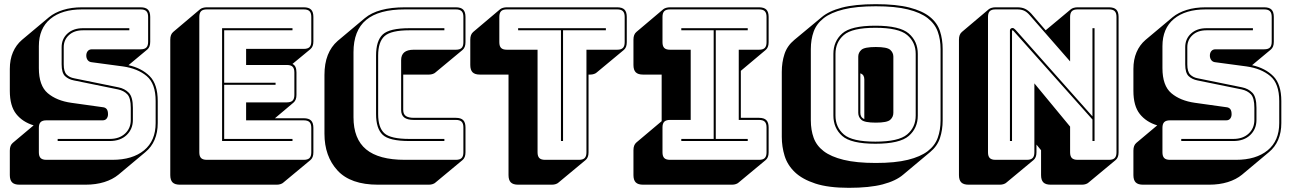

<svg xmlns="http://www.w3.org/2000/svg" viewBox="-20 -765 6168 919"><path d="M73 119Q49 119 38 108Q27 97 27 73V-44Q27 -57 30.5 -66Q34 -75 41 -81L141 -165Q88 -181 57.5 -219.5Q27 -258 27 -330V-435Q27 -480 42 -515Q57 -550 85 -574L215 -683Q242 -705 282 -717.5Q322 -730 373 -730H653Q677 -730 688 -719Q699 -708 699 -684V-565Q699 -552 695.5 -543Q692 -534 685 -528L595 -453Q658 -439 696.5 -400.5Q735 -362 735 -281V-176Q735 -131 720 -96Q705 -61 676 -37L547 71Q519 94 479 106.5Q439 119 389 119ZM518 0Q614 0 669.5 -45.5Q725 -91 725 -176V-281Q725 -365 682 -401Q639 -437 569 -447L420 -467Q407 -468 400 -477Q393 -486 393 -499Q393 -512 400 -520.5Q407 -529 420 -529H653Q672 -529 680.5 -537.5Q689 -546 689 -565V-684Q689 -703 680.5 -711.5Q672 -720 653 -720H373Q276 -720 221 -674.5Q166 -629 166 -544V-439Q166 -355 208.5 -319Q251 -283 321 -273L471 -252Q484 -251 490.5 -243Q497 -235 497 -218Q497 -206 490.5 -197.5Q484 -189 471 -189H202Q183 -189 174.5 -180.5Q166 -172 166 -153V-36Q166 -17 174.5 -8.5Q183 0 202 0ZM599 -630V-620H377Q335 -620 310 -597Q285 -574 285 -539V-457Q285 -422 299 -408Q313 -394 336 -390L547 -347Q577 -341 596.5 -321Q616 -301 616 -249V-191Q616 -147 586 -118.5Q556 -90 505 -90H256V-100H505Q551 -100 578.5 -125.5Q606 -151 606 -191V-249Q606 -296 589.5 -313.5Q573 -331 545 -337L334 -380Q308 -385 291.5 -400.5Q275 -416 275 -457V-539Q275 -579 303 -604.5Q331 -630 377 -630Z M1305 119H841Q817 119 806 108Q795 97 795 73V-575Q795 -588 798.5 -597Q802 -606 809 -612L938 -721Q943 -725 951.5 -727.5Q960 -730 970 -730H1434Q1458 -730 1469 -719Q1480 -708 1480 -684V-567Q1480 -554 1476.5 -545Q1473 -536 1466 -530L1380 -459Q1390 -454 1394.5 -444Q1399 -434 1399 -418V-311Q1399 -298 1395.5 -289Q1392 -280 1385 -274L1296 -199H1434Q1458 -199 1469 -188Q1480 -177 1480 -153V-36Q1480 -23 1476.5 -14Q1473 -5 1466 1L1336 109Q1332 113 1323.5 116Q1315 119 1305 119ZM1434 0Q1453 0 1461.5 -8.5Q1470 -17 1470 -36V-153Q1470 -172 1461.5 -180.5Q1453 -189 1434 -189H1158V-275H1353Q1372 -275 1380.5 -283.5Q1389 -292 1389 -311V-418Q1389 -437 1380.5 -445.5Q1372 -454 1353 -454H1158V-531H1434Q1453 -531 1461.5 -539.5Q1470 -548 1470 -567V-684Q1470 -703 1461.5 -711.5Q1453 -720 1434 -720H970Q951 -720 942.5 -711.5Q934 -703 934 -684V-36Q934 -17 942.5 -8.5Q951 0 970 0ZM1380 -100V-90H1043V-630H1380V-620H1053V-369H1299V-359H1053V-100Z M2033 119H1789Q1658 119 1595.5 51Q1533 -17 1533 -125V-406Q1533 -461 1549 -501.5Q1565 -542 1596 -569L1726 -678Q1757 -704 1805 -717Q1853 -730 1918 -730H2162Q2186 -730 2197 -719Q2208 -708 2208 -684V-563Q2208 -550 2204.5 -541Q2201 -532 2194 -526L2064 -418Q2060 -414 2051.5 -411Q2043 -408 2033 -408H1910V-239Q1910 -218 1923 -209.5Q1936 -201 1961 -201H2162Q2186 -201 2197 -190Q2208 -179 2208 -155V-36Q2208 -23 2204.5 -14Q2201 -5 2194 1L2064 109Q2060 113 2051.5 116Q2043 119 2033 119ZM2162 0Q2181 0 2189.5 -8.5Q2198 -17 2198 -36V-155Q2198 -174 2189.5 -182.5Q2181 -191 2162 -191H1961Q1930 -191 1915 -202.5Q1900 -214 1900 -239V-477Q1900 -502 1915 -514.5Q1930 -527 1961 -527H2162Q2181 -527 2189.5 -535.5Q2198 -544 2198 -563V-684Q2198 -703 2189.5 -711.5Q2181 -720 2162 -720H1918Q1793 -720 1732.5 -669.5Q1672 -619 1672 -515V-204Q1672 -100 1732.5 -50Q1793 0 1918 0ZM2107 -100V-90H1940Q1843 -90 1811.5 -120Q1780 -150 1780 -219V-499Q1780 -570 1812 -600Q1844 -630 1940 -630H2107V-620H1940Q1852 -620 1821 -592.5Q1790 -565 1790 -499V-219Q1790 -154 1820 -127Q1850 -100 1940 -100Z M2622 119H2460Q2436 119 2425 108Q2414 97 2414 73V-408H2277Q2253 -408 2242 -419Q2231 -430 2231 -454V-575Q2231 -588 2234.5 -597Q2238 -606 2245 -612L2374 -721Q2379 -725 2387.5 -727.5Q2396 -730 2406 -730H2934Q2958 -730 2969 -719Q2980 -708 2980 -684V-563Q2980 -550 2976.5 -541Q2973 -532 2966 -526L2836 -418Q2832 -414 2823.5 -411Q2815 -408 2805 -408H2797V-36Q2797 -23 2793.5 -14Q2790 -5 2783 1L2653 109Q2649 113 2640.5 116Q2632 119 2622 119ZM2751 0Q2770 0 2778.5 -8.5Q2787 -17 2787 -36V-527H2934Q2953 -527 2961.5 -535.5Q2970 -544 2970 -563V-684Q2970 -703 2961.5 -711.5Q2953 -720 2934 -720H2406Q2387 -720 2378.5 -711.5Q2370 -703 2370 -684V-563Q2370 -544 2378.5 -535.5Q2387 -527 2406 -527H2553V-36Q2553 -17 2561.5 -8.5Q2570 0 2589 0ZM2665 -90V-620H2460V-630H2880V-620H2675V-90Z M3484 119H3058Q3034 119 3023 108Q3012 97 3012 73V-46Q3012 -59 3015.5 -68Q3019 -77 3026 -83L3147 -185V-408H3058Q3034 -408 3023 -419Q3012 -430 3012 -454V-575Q3012 -588 3015.5 -597Q3019 -606 3026 -612L3155 -721Q3160 -725 3168.5 -727.5Q3177 -730 3187 -730H3613Q3637 -730 3648 -719Q3659 -708 3659 -684V-563Q3659 -550 3655.5 -541Q3652 -532 3645 -526L3526 -426V-201H3613Q3637 -201 3648 -190Q3659 -179 3659 -155V-36Q3659 -23 3655.5 -14Q3652 -5 3645 1L3515 109Q3511 113 3502.5 116Q3494 119 3484 119ZM3187 0H3613Q3632 0 3640.5 -8.5Q3649 -17 3649 -36V-155Q3649 -174 3640.5 -182.5Q3632 -191 3613 -191H3516V-527H3613Q3632 -527 3640.5 -535.5Q3649 -544 3649 -563V-684Q3649 -703 3640.5 -711.5Q3632 -720 3613 -720H3187Q3168 -720 3159.5 -711.5Q3151 -703 3151 -684V-563Q3151 -544 3159.5 -535.5Q3168 -527 3187 -527H3286V-191H3187Q3168 -191 3159.5 -182.5Q3151 -174 3151 -155V-36Q3151 -17 3159.5 -8.5Q3168 0 3187 0ZM3559 -90H3241V-100H3396V-620H3241V-630H3559V-620H3406V-100H3559Z M4303 71Q4268 101 4205 117.5Q4142 134 4043 134Q3945 134 3882.5 113.5Q3820 93 3784.5 59Q3749 25 3735.5 -19Q3722 -63 3722 -110V-421Q3722 -467 3735 -506.5Q3748 -546 3782 -574L3912 -682Q3947 -712 4009.5 -728.5Q4072 -745 4172 -745Q4270 -745 4332.5 -729Q4395 -713 4430.5 -684.5Q4466 -656 4479 -616.5Q4492 -577 4492 -530V-189Q4492 -143 4479 -104Q4466 -65 4432 -37ZM4482 -189V-530Q4482 -576 4468.5 -613.5Q4455 -651 4420.5 -678Q4386 -705 4325.5 -720Q4265 -735 4172 -735Q4079 -735 4018 -720Q3957 -705 3922.5 -678Q3888 -651 3874.5 -613.5Q3861 -576 3861 -530V-189Q3861 -143 3874.5 -105.5Q3888 -68 3922.5 -41.5Q3957 -15 4018 0Q4079 15 4172 15Q4265 15 4325.5 0Q4386 -15 4420.5 -41.5Q4455 -68 4468.5 -105.5Q4482 -143 4482 -189ZM4373 -212Q4373 -152 4330 -114.5Q4287 -77 4170 -77Q4053 -77 4011 -114.5Q3969 -152 3969 -212V-507Q3969 -567 4011 -604.5Q4053 -642 4170 -642Q4287 -642 4330 -604.5Q4373 -567 4373 -507ZM3979 -212Q3979 -156 4019 -121.5Q4059 -87 4170 -87Q4281 -87 4322 -121.5Q4363 -156 4363 -212V-507Q4363 -563 4322 -597.5Q4281 -632 4170 -632Q4059 -632 4019 -597.5Q3979 -563 3979 -507ZM4088 -225V-494Q4088 -513 4103 -526.5Q4118 -540 4172 -540Q4226 -540 4241 -526.5Q4256 -513 4256 -494V-225Q4256 -205 4241 -191.5Q4226 -178 4172 -178Q4118 -178 4103 -191.5Q4088 -205 4088 -225ZM4098 -225Q4098 -215 4102 -207.5Q4106 -200 4117 -195V-385Q4117 -395 4113 -402.5Q4109 -410 4098 -414Z M4841 -622 5209 -208V-630H5219V-90H5209V-193L4831 -617Q4830 -618 4828.5 -619Q4827 -620 4826 -620Q4825 -620 4824.5 -619Q4824 -618 4824 -617V-90H4814V-619Q4814 -625 4818 -628Q4822 -631 4826 -631Q4830 -631 4833 -629Q4836 -627 4841 -622ZM4895 0Q4914 0 4922.5 -8.5Q4931 -17 4931 -36V-366L5102 -159V-36Q5102 -17 5110.5 -8.5Q5119 0 5138 0H5288Q5307 0 5315.5 -8.5Q5324 -17 5324 -36V-684Q5324 -703 5315.5 -711.5Q5307 -720 5288 -720H5138Q5119 -720 5110.5 -711.5Q5102 -703 5102 -684V-471L4908 -693Q4895 -708 4881.5 -714Q4868 -720 4849 -720H4745Q4726 -720 4717.5 -711.5Q4709 -703 4709 -684V-36Q4709 -17 4717.5 -8.5Q4726 0 4745 0ZM4927 1 4797 109Q4793 113 4784.5 116Q4776 119 4766 119H4616Q4592 119 4581 108Q4570 97 4570 73V-575Q4570 -588 4573.5 -597Q4577 -606 4584 -612L4713 -721Q4718 -725 4726.5 -727.5Q4735 -730 4745 -730H4849Q4871 -730 4886 -723Q4901 -716 4916 -700L4985 -620L5106 -721Q5111 -725 5119.5 -727.5Q5128 -730 5138 -730H5288Q5312 -730 5323 -719Q5334 -708 5334 -684V-36Q5334 -23 5330.5 -14Q5327 -5 5320 1L5190 109Q5186 113 5177.5 116Q5169 119 5159 119H5009Q4985 119 4974 108Q4963 97 4963 73V-46L4941 -73V-36Q4941 -23 4937.5 -14Q4934 -5 4927 1Z M5451 119Q5427 119 5416 108Q5405 97 5405 73V-44Q5405 -57 5408.5 -66Q5412 -75 5419 -81L5519 -165Q5466 -181 5435.5 -219.5Q5405 -258 5405 -330V-435Q5405 -480 5420 -515Q5435 -550 5463 -574L5593 -683Q5620 -705 5660 -717.5Q5700 -730 5751 -730H6031Q6055 -730 6066 -719Q6077 -708 6077 -684V-565Q6077 -552 6073.5 -543Q6070 -534 6063 -528L5973 -453Q6036 -439 6074.5 -400.5Q6113 -362 6113 -281V-176Q6113 -131 6098 -96Q6083 -61 6054 -37L5925 71Q5897 94 5857 106.5Q5817 119 5767 119ZM5896 0Q5992 0 6047.5 -45.5Q6103 -91 6103 -176V-281Q6103 -365 6060 -401Q6017 -437 5947 -447L5798 -467Q5785 -468 5778 -477Q5771 -486 5771 -499Q5771 -512 5778 -520.5Q5785 -529 5798 -529H6031Q6050 -529 6058.5 -537.5Q6067 -546 6067 -565V-684Q6067 -703 6058.5 -711.5Q6050 -720 6031 -720H5751Q5654 -720 5599 -674.5Q5544 -629 5544 -544V-439Q5544 -355 5586.5 -319Q5629 -283 5699 -273L5849 -252Q5862 -251 5868.5 -243Q5875 -235 5875 -218Q5875 -206 5868.5 -197.5Q5862 -189 5849 -189H5580Q5561 -189 5552.5 -180.5Q5544 -172 5544 -153V-36Q5544 -17 5552.5 -8.5Q5561 0 5580 0ZM5977 -630V-620H5755Q5713 -620 5688 -597Q5663 -574 5663 -539V-457Q5663 -422 5677 -408Q5691 -394 5714 -390L5925 -347Q5955 -341 5974.5 -321Q5994 -301 5994 -249V-191Q5994 -147 5964 -118.5Q5934 -90 5883 -90H5634V-100H5883Q5929 -100 5956.5 -125.5Q5984 -151 5984 -191V-249Q5984 -296 5967.5 -313.5Q5951 -331 5923 -337L5712 -380Q5686 -385 5669.5 -400.5Q5653 -416 5653 -457V-539Q5653 -579 5681 -604.5Q5709 -630 5755 -630Z"/></svg>

Font: Bungee Shade
Style: Regular
Weight: 400
Designer: David Jonathan Ross
Foundry: David Jonathan Ross
Version: Version 1.001;PS 1.0;hotconv 1.0.72;makeotf.lib2.5.5900